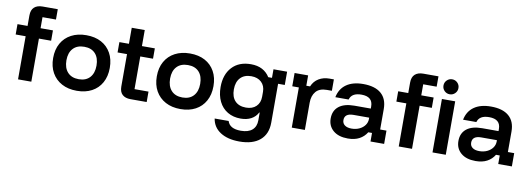

<svg xmlns="http://www.w3.org/2000/svg" viewBox="-66 -1129 4889 1769"><g transform="rotate(10 2378.5 -245.0)"><path d="M108.3 0V-403.3H15V-500H109.2V-597.5Q109.2 -650 137.1 -675Q165 -700 215 -700H356.7V-603.3H230.8V-500H346.7V-403.3H232.5V0Z M658.3 10Q577.5 10 517.9 -22.1Q458.3 -54.2 425.4 -112.5Q392.5 -170.8 392.5 -250Q392.5 -330 425.4 -388.3Q458.3 -446.7 518.3 -478.3Q578.3 -510 658.3 -510Q740 -510 798.8 -478.3Q857.5 -446.7 890 -388.3Q922.5 -330 922.5 -250Q922.5 -170.8 890 -112.1Q857.5 -53.3 798.3 -21.7Q739.2 10 658.3 10ZM658.3 -98.3Q725 -98.3 761.7 -138.8Q798.3 -179.2 798.3 -250Q798.3 -321.7 761.7 -361.7Q725 -401.7 658.3 -401.7Q590.8 -401.7 553.8 -361.7Q516.7 -321.7 516.7 -250.8Q516.7 -179.2 553.8 -138.8Q590.8 -98.3 658.3 -98.3Z M1160 0Q1110.8 0 1083.8 -25Q1056.7 -50 1056.7 -100.8V-403.3H968.3V-500H1057.5V-650H1179.2V-500H1300V-403.3H1180.8V-97.5H1311.7V0Z M1628.3 10Q1547.5 10 1487.9 -22.1Q1428.3 -54.2 1395.4 -112.5Q1362.5 -170.8 1362.5 -250Q1362.5 -330 1395.4 -388.3Q1428.3 -446.7 1488.3 -478.3Q1548.3 -510 1628.3 -510Q1710 -510 1768.8 -478.3Q1827.5 -446.7 1860 -388.3Q1892.5 -330 1892.5 -250Q1892.5 -170.8 1860 -112.1Q1827.5 -53.3 1768.3 -21.7Q1709.2 10 1628.3 10ZM1628.3 -98.3Q1695 -98.3 1731.7 -138.8Q1768.3 -179.2 1768.3 -250Q1768.3 -321.7 1731.7 -361.7Q1695 -401.7 1628.3 -401.7Q1560.8 -401.7 1523.8 -361.7Q1486.7 -321.7 1486.7 -250.8Q1486.7 -179.2 1523.8 -138.8Q1560.8 -98.3 1628.3 -98.3Z M2215 210Q2105 210 2036.2 165.4Q1967.5 120.8 1955 40.8H2085.8Q2106.7 110 2210.8 110Q2280.8 110 2317.5 77.9Q2354.2 45.8 2354.2 -13.3V-85H2350Q2328.3 -43.3 2287.5 -21.7Q2246.7 0 2190 0Q2120 0 2067.5 -31.2Q2015 -62.5 1986.7 -120Q1958.3 -177.5 1958.3 -255Q1958.3 -371.7 2022.1 -440.8Q2085.8 -510 2198.3 -510Q2260 -510 2304.2 -486.7Q2348.3 -463.3 2375 -420H2410V-500H2537.5V-375.8H2475V-11.7Q2475 94.2 2407.5 152.1Q2340 210 2215 210ZM2220.8 -108.3Q2280.8 -108.3 2315.8 -142.1Q2350.8 -175.8 2350.8 -233.3V-278.3Q2350.8 -335 2315.4 -368.3Q2280 -401.7 2220.8 -401.7Q2155 -401.7 2118.8 -362.9Q2082.5 -324.2 2082.5 -254.2Q2082.5 -184.2 2118.8 -146.2Q2155 -108.3 2220.8 -108.3Z M2669.2 0V-375.8H2607.5V-500H2734.2V-403.3H2769.2Q2790 -453.3 2833.3 -479.2Q2876.7 -505 2932.5 -505H2974.2V-398.3H2926.7Q2858.3 -398.3 2825 -359.2Q2791.7 -320 2791.7 -255V0Z M3194.2 9.2Q3106.7 9.2 3057.1 -33.3Q3007.5 -75.8 3007.5 -145.8Q3007.5 -219.2 3057.9 -259.2Q3108.3 -299.2 3203.3 -299.2H3355.8V-319.2Q3355.8 -410.8 3249.2 -410.8Q3158.3 -410.8 3140 -345.8H3015.8Q3031.7 -425.8 3091.7 -467.9Q3151.7 -510 3249.2 -510Q3359.2 -510 3416.7 -460.4Q3474.2 -410.8 3474.2 -315.8V-124.2H3533.3V0H3405.8V-80H3370.8Q3345 -37.5 3301.2 -14.2Q3257.5 9.2 3194.2 9.2ZM3212.5 -86.7Q3253.3 -86.7 3285.8 -102.1Q3318.3 -117.5 3337.1 -143.8Q3355.8 -170 3355.8 -202.5V-214.2H3210Q3125.8 -214.2 3125.8 -151.7Q3125.8 -120.8 3148.8 -103.8Q3171.7 -86.7 3212.5 -86.7Z M3670 0V-403.3H3576.7V-500H3670.8V-597.5Q3670.8 -650 3698.8 -675Q3726.7 -700 3776.7 -700H3918.3V-603.3H3792.5V-500H3908.3V-403.3H3794.2V0ZM3985.8 0V-500H4110V0ZM4048.3 -555Q4019.2 -555 3998.8 -575.4Q3978.3 -595.8 3978.3 -625Q3978.3 -654.2 3998.8 -674.6Q4019.2 -695 4048.3 -695Q4077.5 -695 4097.9 -674.6Q4118.3 -654.2 4118.3 -625Q4118.3 -595.8 4097.9 -575.4Q4077.5 -555 4048.3 -555Z M4389.2 9.2Q4301.7 9.2 4252.1 -33.3Q4202.5 -75.8 4202.5 -145.8Q4202.5 -219.2 4252.9 -259.2Q4303.3 -299.2 4398.3 -299.2H4550.8V-319.2Q4550.8 -410.8 4444.2 -410.8Q4353.3 -410.8 4335 -345.8H4210.8Q4226.7 -425.8 4286.7 -467.9Q4346.7 -510 4444.2 -510Q4554.2 -510 4611.7 -460.4Q4669.2 -410.8 4669.2 -315.8V-124.2H4728.3V0H4600.8V-80H4565.8Q4540 -37.5 4496.2 -14.2Q4452.5 9.2 4389.2 9.2ZM4407.5 -86.7Q4448.3 -86.7 4480.8 -102.1Q4513.3 -117.5 4532.1 -143.8Q4550.8 -170 4550.8 -202.5V-214.2H4405Q4320.8 -214.2 4320.8 -151.7Q4320.8 -120.8 4343.8 -103.8Q4366.7 -86.7 4407.5 -86.7Z"/></g></svg>

Font: Funnel Display SemiBold
Style: Regular
Weight: 600
Designer: NORD ID, Kristian Moeller
Foundry: Dicotype
Version: Version 1.000